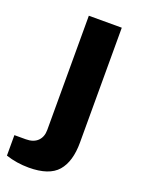

<svg xmlns="http://www.w3.org/2000/svg" viewBox="-200 -591 632 856"><g transform="rotate(20 115.5 -163.0)"><path d="M47.9 201.2Q-8.8 201.2 -61 184.1V86.9H-6.8Q29.3 86.9 49.1 67.6Q68.8 48.3 68.8 15.1V-526.9H225.1V18.1Q225.1 108.4 184.8 154.8Q144.5 201.2 47.9 201.2Z"/></g></svg>

Font: Archivo Expanded
Style: Bold
Weight: 700
Width: 7
Designer: Hector Gatti
Foundry: Omnibus-Type
Version: Version 2.001